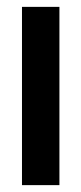

<svg xmlns="http://www.w3.org/2000/svg" viewBox="-20 -539 237 559"><path d="M44 0V-519H153V0Z"/></svg>

Font: Bricolage Grotesque 48pt Medium
Style: Regular
Weight: 500
Designer: Mathieu Triay
Foundry: Atelier Triay
Version: Version 1.000; ttfautohint (v1.8.4.7-5d5b);gftools[0.9.32]